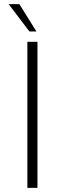

<svg xmlns="http://www.w3.org/2000/svg" viewBox="-20 -913 315 933"><path d="M162 -710V0H113V-710ZM74 -893 157 -760H123L22 -893Z"/></svg>

Font: Josefin Sans Light
Style: Regular
Weight: 300
Designer: Santiago Orozco
Foundry: Typemade
Version: Version 2.000